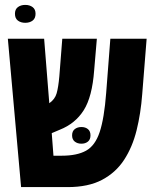

<svg xmlns="http://www.w3.org/2000/svg" viewBox="-20 -763 625 783"><path d="M66 0 12 -605H160L181 -342Q204 -358 211 -382.5Q218 -407 222 -452L234 -605H375L364 -476Q356 -368 321.5 -313.5Q287 -259 224 -234L191 -220L198 -128H232Q294 -128 331 -148.5Q368 -169 386.5 -224.5Q405 -280 413 -384L430 -605H578L560 -379Q554 -300 537 -231.5Q520 -163 486 -111Q452 -59 396 -29.5Q340 0 256 0ZM274 -211Q274 -228 285 -236.5Q296 -245 312 -245Q328 -245 338.5 -236.5Q349 -228 349 -211Q349 -194 338.5 -185.5Q328 -177 312 -177Q296 -177 285 -185.5Q274 -194 274 -211ZM83 -670Q65 -670 53 -679Q41 -688 41 -707Q41 -725 53 -734Q65 -743 83 -743Q101 -743 113 -734Q125 -725 125 -707Q125 -688 113 -679Q101 -670 83 -670Z"/></svg>

Font: Noto Sans Hebrew ExtraCondensed ExtraBold
Style: Regular
Weight: 800
Width: 2
Designer: Monotype Design Team
Foundry: Monotype Imaging Inc.
Version: Version 2.004; ttfautohint (v1.8.4.7-5d5b)